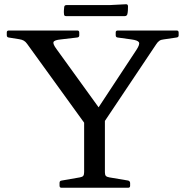

<svg xmlns="http://www.w3.org/2000/svg" viewBox="-20 -886 873 906"><path d="M377 0V-341H475V0ZM108 -679Q101 -689 92.5 -694Q84 -699 71 -701L21 -709Q12 -710 12 -720V-733Q12 -742 22 -742H345Q354 -742 354 -732V-719Q354 -710 344 -709L267 -700Q236 -697 232.5 -687.5Q229 -678 247 -654L471 -344L404 -317L624 -651Q641 -677 635.5 -686.5Q630 -696 600 -700L535 -709Q526 -710 526 -720V-733Q526 -742 536 -742H814Q823 -742 823 -732V-719Q823 -710 813 -709L752 -700Q740 -699 732 -693.5Q724 -688 717 -677L450 -278H398ZM270 0Q261 0 261 -10V-23Q261 -33 271 -34L357 -49Q369 -51 373 -56.5Q377 -62 377 -74V-215H475V-73Q475 -61 479.5 -56Q484 -51 496 -49L585 -34Q594 -31 594 -22V-9Q594 0 584 0ZM283 -853Q284 -862 294 -862H497L575 -866Q584 -866 584 -856Q584 -847 583.5 -837.5Q583 -828 581 -819Q578 -810 569 -810H291Q282 -810 282 -820Q281 -828 281.5 -836.5Q282 -845 283 -853Z"/></svg>

Font: Hahmlet
Style: Regular
Weight: 400
Designer: Minjoo Ham & Mark Frömberg
Foundry: hypertype
Version: Version 1.002